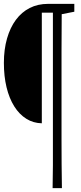

<svg xmlns="http://www.w3.org/2000/svg" viewBox="-22 -765 418 989"><path d="M296.9 204.1H249Q250.5 145.5 250.5 86.4V-699.7H193.4V-129.9Q149.4 -130.9 114.3 -152.8Q77.1 -175.8 51.3 -217.3Q25.4 -258.8 11.7 -315.4Q-2 -372.1 -2 -441.2Q-2 -510.3 14.2 -566.7Q30.3 -623 59.8 -662.8Q89.4 -702.6 131.1 -723.9Q172.9 -745.1 226.1 -745.1H360.8V-704.6L295.9 -691.9Q294.9 -577.6 294.9 -502.4V-40Q294.9 81.5 296.9 204.1Z"/></svg>

Font: Scarab Serif
Style: Condensed-Light
Weight: 300
Designer: John Roberts
Foundry: Scarab
Version: 1.0